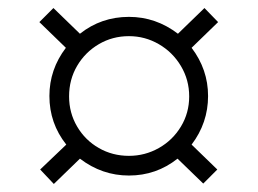

<svg xmlns="http://www.w3.org/2000/svg" viewBox="-20 -533 642 478"><path d="M80 -111 145 -173Q103 -226 103 -294Q103 -360 144 -414L78 -478L113 -513L179 -449Q232 -491 301 -491Q368 -491 423 -449L489 -513L523 -478L457 -414Q498 -360 498 -294Q498 -227 457 -173L521 -111L486 -76L422 -138Q369 -96 301 -96Q234 -96 179 -138L114 -75ZM451 -293Q451 -334 430.5 -368.5Q410 -403 375.5 -423Q341 -443 301 -443Q260 -443 226 -423Q192 -403 172 -369Q152 -335 152 -293Q152 -252 172 -218Q192 -184 226 -164.5Q260 -145 301 -145Q341 -145 375.5 -164.5Q410 -184 430.5 -218Q451 -252 451 -293Z"/></svg>

Font: Trirong SemiBold
Style: Regular
Weight: 600
Designer: Katatrad Team
Foundry: CadsonDemak
Version: Version 1.000